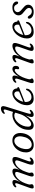

<svg xmlns="http://www.w3.org/2000/svg" viewBox="1726 -2484 767 4259"><g transform="rotate(-90 2109.5 -354.5)"><path d="M336 -91.5 413 -312Q431 -362.5 424.2 -382.5Q417.5 -402.5 388 -402.5Q354.5 -402.5 314 -374.8Q273.5 -347 236 -297.2Q198.5 -247.5 174.5 -181.5Q157.5 -133.5 151.2 -112.8Q145 -92 145 -78Q145 -68.5 149 -57.2Q153 -46 153 -33.5Q153 -13.5 135.2 -2Q117.5 9.5 88 9.5Q60 9.5 58.8 -18.2Q57.5 -46 76 -93L161.5 -328.5Q177 -370.5 175.5 -386.5Q174 -402.5 156 -402.5Q140.5 -402.5 117 -386Q109.5 -380.5 102.5 -377Q95.5 -373.5 89.5 -377Q83 -380.5 82.5 -389.2Q82 -398 88.5 -407.5Q104.5 -431.5 134.8 -447Q165 -462.5 193.5 -462.5Q246.5 -462.5 246.5 -418.5Q246.5 -387.5 229.8 -353Q213 -318.5 195 -276Q250 -372.5 316.2 -417.5Q382.5 -462.5 439 -462.5Q472 -462.5 486.2 -448Q500.5 -433.5 499.5 -408.5Q499 -386.5 490.5 -360.2Q482 -334 470.5 -306Q520 -380.5 581 -421.5Q642 -462.5 695.5 -462.5Q736 -462.5 748.8 -440.5Q761.5 -418.5 756.2 -384.2Q751 -350 737.5 -314L672.5 -133Q656.5 -89.5 657.5 -71.8Q658.5 -54 676.5 -54Q684 -54 693.5 -57.2Q703 -60.5 714 -69.5Q722 -75 727.8 -78.2Q733.5 -81.5 739.5 -78Q752 -70 740.5 -48Q728.5 -25 699.8 -8Q671 9 638.5 9Q588.5 9 585.2 -25.5Q582 -60 603 -121.5L669.5 -310Q687 -359 680.2 -380.8Q673.5 -402.5 643 -402.5Q612.5 -402.5 571.5 -375.5Q530.5 -348.5 490.8 -293Q451 -237.5 423.5 -153Q413 -122 408.5 -107Q404 -92 404 -81.5Q404 -69 408.5 -57.8Q413 -46.5 412.5 -33Q412 -14 395.5 -2.2Q379 9.5 354.5 9.5Q332.5 9.5 327 -7.8Q321.5 -25 325.2 -48.5Q329 -72 336 -91.5Z M1140.5 -462.5Q1223 -457 1261.5 -395.5Q1300 -334 1284.5 -237Q1271.5 -153 1230.2 -96.5Q1189 -40 1130 -13.2Q1071 13.5 1005 9Q953.5 5.5 917.5 -23Q881.5 -51.5 866.5 -101.5Q851.5 -151.5 863.5 -219Q875.5 -287 914 -344.2Q952.5 -401.5 1010.8 -434.5Q1069 -467.5 1140.5 -462.5ZM1022.5 -34.5Q1060.5 -31.5 1098.8 -52Q1137 -72.5 1167 -119.8Q1197 -167 1210.5 -245Q1224 -324 1198.5 -370Q1173 -416 1124.5 -419.5Q1081.5 -423 1043 -397.2Q1004.5 -371.5 976.2 -322.8Q948 -274 936.5 -208Q922 -126 947.2 -82Q972.5 -38 1022.5 -34.5Z M1875.5 -612.5 1736.5 -164Q1721 -114.5 1716.5 -90.8Q1712 -67 1716.2 -60Q1720.5 -53 1732 -53Q1741 -53 1750 -57.5Q1759 -62 1769.5 -69.5Q1777.5 -75 1783.8 -78.2Q1790 -81.5 1796 -78Q1809.5 -68.5 1796.5 -47Q1784 -26.5 1754.8 -8.8Q1725.5 9 1694 9Q1644 9 1644 -41Q1644 -58.5 1651 -84.8Q1658 -111 1678.5 -171Q1626.5 -80.5 1566.8 -35.8Q1507 9 1453 9Q1408 9 1381.8 -21.5Q1355.5 -52 1360 -119Q1362 -190 1390.8 -252.5Q1419.5 -315 1466.8 -362.2Q1514 -409.5 1572.8 -436Q1631.5 -462.5 1694.5 -462.5Q1730.5 -462.5 1756.5 -449L1801 -591Q1813 -629.5 1809.8 -643.5Q1806.5 -657.5 1788.5 -657.5Q1772.5 -657.5 1748.5 -641Q1728.5 -627.5 1720 -632Q1714.5 -635 1713.8 -643.5Q1713 -652 1719.5 -662.5Q1734.5 -685.5 1765.8 -701.5Q1797 -717.5 1828.5 -717.5Q1907.5 -717.5 1875.5 -612.5ZM1429 -115Q1429 -79 1445.2 -62.5Q1461.5 -46 1487 -46Q1513.5 -46 1545.8 -67.5Q1578 -89 1609.8 -124.8Q1641.5 -160.5 1667.2 -203Q1693 -245.5 1706 -288L1740 -397Q1718.5 -420.5 1673.5 -420.5Q1629 -420.5 1585.8 -394.8Q1542.5 -369 1507 -325.2Q1471.5 -281.5 1450.2 -227Q1429 -172.5 1429 -115Z M2272.5 -141.5Q2272.5 -108 2245.5 -73.2Q2218.5 -38.5 2169 -14.8Q2119.5 9 2051.5 9Q1979 9 1941.2 -32.5Q1903.5 -74 1905 -143Q1906 -204 1928.5 -261.2Q1951 -318.5 1988.5 -364Q2026 -409.5 2073.5 -436.2Q2121 -463 2172.5 -463Q2223.5 -463 2249.8 -434.2Q2276 -405.5 2278.5 -362.5Q2280 -349.5 2291.5 -351Q2308 -353.5 2308 -335Q2308 -317 2284 -309Q2251 -296 2208.5 -279.5Q2166 -263 2122 -245.5Q2078 -228 2039.8 -213Q2001.5 -198 1977.5 -188.5Q1977 -182.5 1977 -176Q1976 -106.5 2005.5 -73.2Q2035 -40 2084.5 -40Q2132 -40 2173.8 -67Q2215.5 -94 2237.5 -145Q2247.5 -162 2258.5 -162Q2272.5 -162 2272.5 -141.5ZM2149.5 -422Q2118.5 -422 2083.5 -394Q2048.5 -366 2020.8 -320.2Q1993 -274.5 1982 -222Q2009.5 -233.5 2049.5 -249.8Q2089.5 -266 2131.8 -283.2Q2174 -300.5 2208.5 -315Q2212 -330 2212 -352Q2212 -384 2195 -403Q2178 -422 2149.5 -422Z M2413.5 -375.5Q2407 -377 2404 -384.2Q2401 -391.5 2406 -401.5Q2417.5 -425.5 2448.5 -444.2Q2479.5 -463 2514 -463Q2564 -463 2564 -417.5Q2564 -398.5 2556.5 -373Q2549 -347.5 2539 -319.5Q2574.5 -382.5 2619.8 -422.5Q2665 -462.5 2711.5 -462.5Q2744.5 -462.5 2761.5 -442Q2778.5 -421.5 2778.5 -388Q2778.5 -352.5 2763.5 -332.8Q2748.5 -313 2726.5 -313Q2715 -313 2709 -320.5Q2703 -328 2703 -338.5Q2703 -347 2705.8 -356.5Q2708.5 -366 2708.5 -378.5Q2708.5 -393 2703 -402Q2697.5 -411 2684.5 -411Q2658 -411 2623.8 -380.2Q2589.5 -349.5 2557 -296Q2524.5 -242.5 2502.5 -174.5Q2490 -135.5 2485 -113.8Q2480 -92 2480 -77Q2480 -62.5 2489.8 -50.5Q2499.5 -38.5 2499.5 -29Q2499.5 -13 2479.2 -2Q2459 9 2431.5 9Q2400.5 9 2395.5 -16.8Q2390.5 -42.5 2410 -98.5L2482.5 -319.5Q2497 -362.5 2496.5 -382.8Q2496 -403 2476 -403Q2459.5 -403 2438.5 -386.5Q2431.5 -381 2425.2 -377Q2419 -373 2413.5 -375.5Z M2863 -377Q2857 -380.5 2856.5 -389.2Q2856 -398 2862 -407.5Q2878 -432 2908.5 -447.2Q2939 -462.5 2968.5 -462.5Q3020.5 -462.5 3020.5 -418.5Q3020.5 -401 3012 -375.8Q3003.5 -350.5 2985 -302Q3043.5 -390.5 3107.8 -426.5Q3172 -462.5 3222 -462.5Q3278.5 -462.5 3284.2 -422.8Q3290 -383 3263 -309L3194.5 -118.5Q3182 -84.5 3184.5 -69.2Q3187 -54 3203.5 -54Q3212 -54 3221 -57.2Q3230 -60.5 3241.5 -69.5Q3249 -75 3254.5 -78.2Q3260 -81.5 3266.5 -78Q3279 -70 3267.5 -48Q3254 -23 3225.2 -7Q3196.5 9 3165 9Q3124 9 3113.5 -17.8Q3103 -44.5 3124.5 -104L3194 -302Q3213.5 -358.5 3207.2 -380.5Q3201 -402.5 3170 -402.5Q3136.5 -402.5 3092.2 -373.8Q3048 -345 3007.2 -292Q2966.5 -239 2943 -166.5Q2928.5 -121 2924 -104.8Q2919.5 -88.5 2919.5 -79Q2919.5 -70 2923.5 -57.5Q2927.5 -45 2927.5 -31Q2927.5 -12.5 2909 -1.8Q2890.5 9 2862.5 9Q2838 9 2833.2 -13.5Q2828.5 -36 2847 -84.5L2935 -328.5Q2951 -371 2949 -386.8Q2947 -402.5 2929 -402.5Q2914 -402.5 2890.5 -386Q2882 -380 2875.5 -376.8Q2869 -373.5 2863 -377Z M3753.5 -141.5Q3753.5 -108 3726.5 -73.2Q3699.5 -38.5 3650 -14.8Q3600.5 9 3532.5 9Q3460 9 3422.2 -32.5Q3384.5 -74 3386 -143Q3387 -204 3409.5 -261.2Q3432 -318.5 3469.5 -364Q3507 -409.5 3554.5 -436.2Q3602 -463 3653.5 -463Q3704.5 -463 3730.8 -434.2Q3757 -405.5 3759.5 -362.5Q3761 -349.5 3772.5 -351Q3789 -353.5 3789 -335Q3789 -317 3765 -309Q3732 -296 3689.5 -279.5Q3647 -263 3603 -245.5Q3559 -228 3520.8 -213Q3482.5 -198 3458.5 -188.5Q3458 -182.5 3458 -176Q3457 -106.5 3486.5 -73.2Q3516 -40 3565.5 -40Q3613 -40 3654.8 -67Q3696.5 -94 3718.5 -145Q3728.5 -162 3739.5 -162Q3753.5 -162 3753.5 -141.5ZM3630.5 -422Q3599.5 -422 3564.5 -394Q3529.5 -366 3501.8 -320.2Q3474 -274.5 3463 -222Q3490.5 -233.5 3530.5 -249.8Q3570.5 -266 3612.8 -283.2Q3655 -300.5 3689.5 -315Q3693 -330 3693 -352Q3693 -384 3676 -403Q3659 -422 3630.5 -422Z M3988.5 -32Q4022 -32 4042.5 -49.8Q4063 -67.5 4063 -95Q4063 -117 4049 -138.2Q4035 -159.5 3990.5 -194.5Q3956 -221 3936 -241.2Q3916 -261.5 3907.5 -280.8Q3899 -300 3898.5 -325Q3898 -381.5 3944.5 -422.2Q3991 -463 4078.5 -463Q4136.5 -463 4171 -434Q4205.5 -405 4205.5 -369Q4205.5 -335.5 4177.5 -335.5Q4167.5 -335.5 4158.2 -342.8Q4149 -350 4141 -367Q4128.5 -395.5 4109.8 -410.8Q4091 -426 4061.5 -426Q4018 -426 3993.5 -402.2Q3969 -378.5 3969 -347Q3969.5 -324.5 3984.2 -301.2Q3999 -278 4042 -244Q4079 -214 4099 -192.8Q4119 -171.5 4126.5 -153Q4134 -134.5 4134.5 -113Q4135 -61.5 4092 -26.2Q4049 9 3970 9Q3925.5 9 3893 -6Q3860.5 -21 3842.8 -43.2Q3825 -65.5 3825 -88Q3825.5 -104 3833 -113Q3840.5 -122 3852 -122Q3875 -122 3892.5 -91.5Q3909.5 -60 3933.8 -46Q3958 -32 3988.5 -32Z"/></g></svg>

Font: Fraunces 9pt S100 Light
Style: Italic
Weight: 300
Italic angle: -16°
Version: Version 1.000; ttfautohint (v1.8.3)